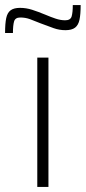

<svg xmlns="http://www.w3.org/2000/svg" viewBox="-63 -737 338 757"><path d="M84 0V-510H128V0ZM-43 -607Q-43 -644 -38.5 -665.5Q-34 -687 -21 -696.5Q-8 -706 16 -706Q40 -706 63.5 -698.5Q87 -691 116 -679Q137 -670 156.5 -663.5Q176 -657 194 -657Q215 -657 219.5 -672.5Q224 -688 224 -717H255Q255 -681 250.5 -659.5Q246 -638 233 -628Q220 -618 195 -618Q171 -618 148.5 -626Q126 -634 97 -645Q73 -655 55 -661.5Q37 -668 17 -668Q-3 -668 -7.5 -652.5Q-12 -637 -12 -607Z"/></svg>

Font: Saira SemiCondensed ExtraLight
Style: Regular
Weight: 250
Width: 4
Designer: Hector Gatti with collaboration of the Omnibus-Type team
Foundry: Omnibus-Type
Version: Version 1.101